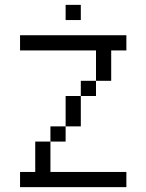

<svg xmlns="http://www.w3.org/2000/svg" viewBox="-20 -770 602 790"><path d="M62.5 -562.5H375V-437.5H437.5V-562.5H500V-625H62.5ZM62.5 0H500V-62.5H187.5V-187.5H125V-62.5H62.5ZM187.5 -187.5H250V-250H187.5ZM250 -250H312.5V-375H250ZM250 -687.5H312.5V-750H250ZM312.5 -375H375V-437.5H312.5Z"/></svg>

Font: ChillMoonMono
Style: Regular
Weight: 400
Designer: Warren2060
Foundry: ChillType
Version: Version 1.000;Glyphs 3.1.1 (3135)